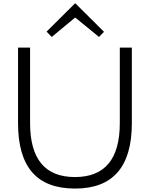

<svg xmlns="http://www.w3.org/2000/svg" viewBox="-20 -1087 872 1117"><path d="M747 -810V-370Q747 10 417 10Q249 10 167 -85Q85 -180 85 -370V-810H155V-371Q155 -57 416 -57Q677 -57 677 -371V-810ZM419 -1067 585 -902 556 -872 419 -984H416L281 -872L251 -903L416 -1067Z"/></svg>

Font: Sinkin Sans 300 Light
Style: Regular
Weight: 300
Designer: Keith Bates
Foundry: K-Type
Version: Sinkin Sans (version 1.0)  by Keith Bates   •   © 2014   www